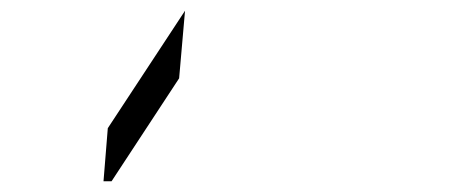

<svg xmlns="http://www.w3.org/2000/svg" viewBox="-20 -446 856 358"><path d="M188 -108H173L181 -207L325 -426L314 -300Z"/></svg>

Font: DSEG14 Classic Mini
Style: Light Italic
Weight: 300
Italic angle: -5°
Designer: Keshikan(Twitter:@keshinomi_88pro)
Version: Version 0.46